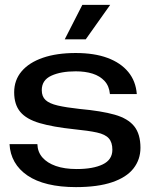

<svg xmlns="http://www.w3.org/2000/svg" viewBox="-20 -756 617 786"><path d="M291 10Q227 10 177 -2Q127 -14 92.5 -37.5Q58 -61 39.5 -93.5Q21 -126 19 -166H133Q134 -134 153.5 -111.5Q173 -89 208.5 -76.5Q244 -64 294 -64Q361 -64 400.5 -83Q440 -102 440 -143Q440 -173 425.5 -189.5Q411 -206 377 -213.5Q343 -221 283 -227Q197 -236 142.5 -252Q88 -268 63 -298Q38 -328 38 -378Q38 -428 68.5 -464Q99 -500 155.5 -519.5Q212 -539 290 -539Q366 -539 420 -519Q474 -499 505 -461.5Q536 -424 540 -371H430Q427 -404 408 -424.5Q389 -445 359 -454.5Q329 -464 290 -464Q229 -464 190 -446Q151 -428 151 -387Q151 -361 166.5 -346.5Q182 -332 216.5 -324Q251 -316 306 -310Q395 -302 449.5 -286.5Q504 -271 529.5 -239Q555 -207 555 -151Q555 -103 526.5 -66.5Q498 -30 439 -10Q380 10 291 10ZM245 -595 317 -736H431L331 -595Z"/></svg>

Font: Mona Sans Expanded Medium
Style: Regular
Weight: 500
Width: 7
Designer: Deni Anggara
Foundry: GitHub
Version: Version 2.000